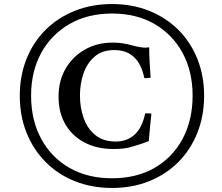

<svg xmlns="http://www.w3.org/2000/svg" viewBox="-20 -791 1098 951"><path d="M991 -317Q991 -217 957.5 -133Q924 -49 863 12Q802 73 718.5 106.5Q635 140 535 140Q435 140 351 106.5Q267 73 206 11.5Q145 -50 111.5 -133.5Q78 -217 78 -317Q78 -416 111.5 -499.5Q145 -583 206 -643.5Q267 -704 351 -737.5Q435 -771 535 -771Q635 -771 718.5 -737.5Q802 -704 863 -643.5Q924 -583 957.5 -499.5Q991 -416 991 -317ZM934 -317Q934 -437 884.5 -528.5Q835 -620 745.5 -672Q656 -724 535 -724Q414 -724 324 -672Q234 -620 184 -528.5Q134 -437 134 -317Q134 -196 184 -103.5Q234 -11 324 40.5Q414 92 535 92Q656 92 745.5 40.5Q835 -11 884.5 -103.5Q934 -196 934 -317ZM730 -228Q726 -195 723 -161Q720 -127 717 -92Q686 -80 661 -72.5Q636 -65 618 -60Q600 -56 580.5 -54.5Q561 -53 541 -53Q461 -53 400 -84.5Q339 -116 304.5 -174Q270 -232 270 -313Q270 -391 305 -451Q340 -511 400.5 -545.5Q461 -580 539 -580Q587 -580 635 -566Q658 -560 674 -557.5Q690 -555 698 -555Q703 -555 708.5 -555.5Q714 -556 719 -557Q719 -523 721 -485Q723 -447 726 -406Q719 -405 711 -404.5Q703 -404 695 -404Q667 -543 546 -543Q486 -543 448.5 -510.5Q411 -478 393.5 -427Q376 -376 376 -318Q376 -258 394.5 -206Q413 -154 452 -122Q491 -90 553 -90Q609 -90 646.5 -124Q684 -158 699 -229Q715 -231 730 -228Z"/></svg>

Font: Tiro Gurmukhi
Style: Italic
Weight: 400
Italic angle: -11°
Designer: Gurmukhi: John Hudson & Fiona Ross, assisted by Paul Hanslow. Latin: John Hudson with Paul Hanslow, assisted by Kaja Soj
Foundry: Tiro Typeworks Ltd.
Version: Version 1.52